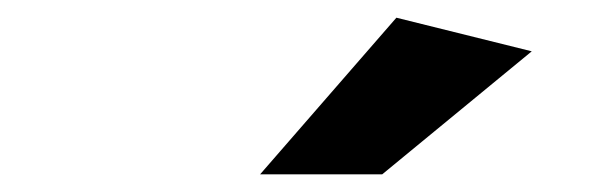

<svg xmlns="http://www.w3.org/2000/svg" viewBox="-20 -770 680 217"><path d="M274 -573 428 -750 581 -712 412 -573Z"/></svg>

Font: Livvic
Style: Bold Italic
Weight: 700
Italic angle: -10°
Designer: Jacques Le Bailly, Baron von Fonthausen
Version: Version 1.001; ttfautohint (v1.8.2)